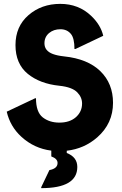

<svg xmlns="http://www.w3.org/2000/svg" viewBox="-20 -767 625 987"><path d="M323.2 7.8V19.5Q377.4 40.5 377.4 91.3Q377.4 200.2 191.9 200.2V195.3L233.9 107.4Q275.9 99.6 275.9 70.8Q275.9 48.8 243.7 37.1V7.3Q155.3 -3.9 89.8 -64Q32.2 -116.7 14.6 -192.9L160.2 -261.7H165Q165 -190.9 199.7 -163.6Q234.4 -136.7 285.2 -136.7Q338.4 -136.7 370.1 -164.6Q401.9 -192.9 401.9 -234.9Q401.9 -267.1 377 -292.5Q350.6 -319.3 285.2 -326.2Q185.5 -336.4 123 -387.2Q59.6 -439 59.6 -535.2Q59.6 -631.3 126.5 -689.2Q193.4 -747.1 289.6 -747.1Q384.3 -747.1 448.7 -685.5Q497.6 -639.2 510.7 -583L367.7 -515.1H362.8Q362.8 -570.3 344.7 -592.3Q324.7 -616.7 290.5 -616.7Q255.9 -616.7 232.4 -597.2Q208.5 -577.1 208.5 -544.4Q208.5 -505.4 252 -489.3Q273.9 -481 309.6 -477.1Q430.7 -464.4 495.6 -401.4Q561 -337.9 561 -238.3Q561 -132.3 480 -61Q413.1 -2.4 323.2 7.8Z"/></svg>

Font: Nova Round
Style: Bold
Weight: 700
Designer: Wojciech Kalinowski "wmk69" (wmk69@o2.pl)
Foundry: Wojciech Kalinowski "wmk69" (wmk69@o2.pl)
Version: Version 3.1.0; 2021-05-23